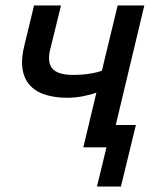

<svg xmlns="http://www.w3.org/2000/svg" viewBox="-20 -541 572 705"><path d="M336 144 371 0H286L334 -201Q320 -195 289 -188.5Q258 -182 227 -182Q176 -182 138.5 -196Q101 -210 81 -239Q61 -268 61 -313Q61 -326 63 -341Q65 -356 69 -372L105 -521H204L167 -370Q160 -346 160 -328Q160 -305 170.5 -291.5Q181 -278 200.5 -272Q220 -266 247 -266Q283 -266 310 -270.5Q337 -275 354 -281L412 -521H510L405 -82H479L424 144Z"/></svg>

Font: Ubuntu Sans Medium
Style: Italic
Weight: 500
Italic angle: -13.5°
Designer: Dalton Maag Ltd
Foundry: Dalton Maag Ltd
Version: Version 1.006